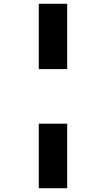

<svg xmlns="http://www.w3.org/2000/svg" viewBox="-20 -820 590 1020"><path d="M186 -453V-800H337V-453ZM186 180V-163H337V180Z"/></svg>

Font: Trispace SemiCondensed ExtraBold
Style: Regular
Weight: 800
Width: 4
Designer: Tyler Finck
Foundry: Etcetera Type Company
Version: Version 1.210; ttfautohint (v1.8.3)